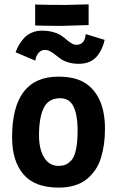

<svg xmlns="http://www.w3.org/2000/svg" viewBox="-20 -854 558 877"><path d="M384.8 -834V-739.3H376.5Q277.3 -735.8 264.2 -735.8Q199.2 -735.8 149.4 -737.3L140.6 -737.8V-834L149.9 -833Q197.3 -831.5 282.7 -831.5Q298.8 -831.5 332.5 -832.8Q366.2 -834 376.5 -834ZM170.9 -713.9Q200.2 -713.9 223.4 -707.3Q246.6 -700.7 260.3 -691.2Q273.9 -681.6 284.9 -672.1Q295.9 -662.6 306.9 -656Q317.9 -649.4 329.6 -649.4Q367.2 -649.4 371.6 -698.2L458 -671.9Q453.6 -651.9 446 -634.5Q438.5 -617.2 425.3 -599.9Q412.1 -582.5 390.4 -572.5Q368.7 -562.5 340.3 -562.5Q313.5 -562.5 292 -569.1Q270.5 -575.7 257.3 -585Q244.1 -594.2 232.9 -603.5Q221.7 -612.8 209.5 -619.4Q197.3 -626 184.1 -626Q168.5 -626 156.5 -612.8Q144.5 -599.6 141.1 -577.1L51.3 -615.2Q58.1 -634.3 67.4 -650.1Q76.7 -666 90.8 -681.2Q105 -696.3 125.7 -705.1Q146.5 -713.9 170.9 -713.9ZM305.2 -120.6Q334.5 -152.8 334.5 -258.8Q334.5 -258.8 334.5 -266.6Q333.5 -331.1 315.4 -368.2Q297.4 -405.3 253.9 -405.3Q201.7 -405.3 179.9 -361.3Q158.2 -317.4 158.2 -235.4Q158.2 -172.9 181.6 -134.5Q205.1 -96.2 248 -96.2Q267.6 -96.7 279.5 -101.8Q291.5 -106.9 305.2 -120.6ZM247.6 2.9Q138.7 2.9 86.9 -57.9Q35.2 -118.7 35.2 -226.6Q35.2 -503.9 246.6 -503.9Q316.9 -503.9 360.6 -479.7Q404.3 -455.6 430.7 -405.8Q459.5 -350.1 459.5 -265.1Q459.5 -229 455.1 -196.8Q450.7 -164.6 441.4 -133.8Q432.1 -103 415.5 -78.6Q398.9 -54.2 376.2 -35.6Q353.5 -17.1 321 -7.1Q288.6 2.9 248.5 2.9Z"/></svg>

Font: Fantasque Sans Mono
Style: Bold
Weight: 700
Monospace: yes
Designer: Jany Belluz
Version: Version 1.8.0 ; ttfautohint (v1.8.2)